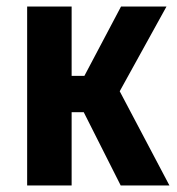

<svg xmlns="http://www.w3.org/2000/svg" viewBox="-20 -567 541 587"><path d="M63 0V-547H199V-335H238L350 -547H489L346 -288L498 0H349L236 -224H199V0Z"/></svg>

Font: Noto Sans Condensed
Style: Bold
Weight: 700
Width: 3
Designer: Monotype Design Team
Foundry: Monotype Imaging Inc.
Version: Version 2.013; ttfautohint (v1.8.4.7-5d5b)